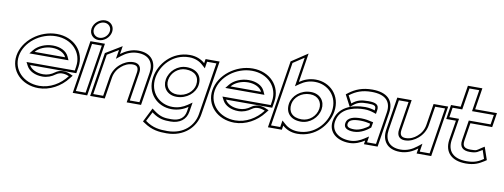

<svg xmlns="http://www.w3.org/2000/svg" viewBox="-67 -1037 4215 1605"><g transform="rotate(10 2040.5 -234.5)"><path d="M42 -226C21 -95 125 11 269 11C364 11 456 -40 514 -116L534 -141L509 -152C509 -152 442 -186 384 -143C356 -122 323 -110 288 -110C231 -110 186 -133 168 -167H560L569 -221C590 -355 489 -462 344 -462C200 -462 63 -357 42 -226ZM62 -226C81 -344 206 -442 341 -442C477 -442 568 -342 549 -221L544 -187H134L150 -156C172 -115 223 -90 285 -90C325 -90 362 -104 394 -128C431 -155 477 -143 503 -132C448 -59 363 -9 272 -9C137 -9 43 -108 62 -226ZM145 -262H477L463 -293C443 -336 391 -361 328 -361C265 -361 203 -334 170 -293ZM186 -282C213 -316 267 -341 325 -341C383 -341 429 -317 445 -282Z M621 -558C613 -510 648 -472 695 -472C742 -472 787 -510 795 -558C803 -606 769 -644 722 -644C675 -644 629 -606 621 -558ZM641 -558C647 -595 683 -624 719 -624C755 -624 781 -595 775 -558C769 -521 734 -492 698 -492C662 -492 635 -521 641 -558ZM559 0H682L753 -451H630ZM582 -20 647 -431H730L665 -20Z M707 0H831L860 -183C867 -226 890 -260 918 -283C942 -304 974 -321 1013 -321C1051 -321 1064 -301 1058 -260L1017 0H1139L1183 -278C1198 -372 1150 -443 1040 -443C982 -443 933 -420 892 -388L903 -457L766 -374ZM730 -20 784 -363 878 -420 865 -343 903 -373C941 -403 985 -423 1037 -423C1136 -423 1176 -362 1163 -278L1122 -20H1040L1078 -260C1086 -308 1065 -341 1016 -341C971 -341 933 -320 906 -297C875 -271 848 -232 840 -183L814 -20Z M1198 -245C1176 -105 1276 -9 1395 -9C1449 -9 1495 -26 1533 -53L1527 -14C1518 42 1479 74 1408 74C1356 74 1320 73 1263 31L1239 13L1179 133L1194 143C1265 192 1326 197 1389 197C1540 197 1632 99 1649 -8L1723 -471H1604L1598 -435C1568 -462 1525 -482 1470 -482C1318 -482 1216 -361 1198 -245ZM1218 -245C1235 -352 1328 -462 1467 -462C1517 -462 1556 -444 1583 -419L1611 -394L1620 -451H1699L1629 -8C1614 88 1533 177 1392 177C1331 177 1269 173 1204 124L1245 44L1249 48C1309 92 1353 94 1405 94C1483 94 1536 54 1547 -14L1560 -94L1524 -69C1489 -45 1449 -29 1399 -29C1290 -29 1198 -117 1218 -245ZM1306 -245C1295 -178 1338 -118 1419 -118C1505 -118 1573 -178 1584 -245C1597 -324 1548 -377 1460 -377C1383 -377 1318 -318 1306 -245ZM1326 -245C1336 -307 1391 -357 1457 -357C1536 -357 1575 -312 1564 -245C1555 -190 1499 -138 1422 -138C1352 -138 1317 -189 1326 -245Z M1705 -226C1684 -95 1788 11 1932 11C2027 11 2119 -40 2177 -116L2197 -141L2172 -152C2172 -152 2105 -186 2047 -143C2019 -122 1986 -110 1951 -110C1894 -110 1849 -133 1831 -167H2223L2232 -221C2253 -355 2152 -462 2007 -462C1863 -462 1726 -357 1705 -226ZM1725 -226C1744 -344 1869 -442 2004 -442C2140 -442 2231 -342 2212 -221L2207 -187H1797L1813 -156C1835 -115 1886 -90 1948 -90C1988 -90 2025 -104 2057 -128C2094 -155 2140 -143 2166 -132C2111 -59 2026 -9 1935 -9C1800 -9 1706 -108 1725 -226ZM1808 -262H2140L2126 -293C2106 -336 2054 -361 1991 -361C1928 -361 1866 -334 1833 -293ZM1849 -282C1876 -316 1930 -341 1988 -341C2046 -341 2092 -317 2108 -282Z M2216 0H2334L2340 -36C2370 -9 2412 11 2467 11C2619 11 2722 -110 2740 -226C2762 -366 2661 -462 2542 -462C2489 -462 2444 -445 2405 -418L2444 -666L2307 -575ZM2239 -20 2325 -565 2418 -626 2379 -377 2415 -402C2451 -427 2490 -442 2539 -442C2648 -442 2740 -354 2720 -226C2703 -119 2609 -9 2470 -9C2420 -9 2381 -27 2354 -52L2326 -77L2317 -20ZM2355 -226C2343 -148 2390 -94 2478 -94C2555 -94 2620 -153 2632 -226C2643 -293 2600 -353 2519 -353C2433 -353 2366 -293 2355 -226ZM2375 -226C2384 -281 2439 -333 2516 -333C2586 -333 2621 -282 2612 -226C2602 -164 2547 -114 2481 -114C2402 -114 2364 -159 2375 -226Z M2740 -145C2725 -49 2802 11 2908 11C2958 11 3002 -10 3036 -32L3031 0H3147L3193 -292C3211 -404 3145 -462 3022 -462C2937 -462 2879 -437 2828 -399L2809 -384L2860 -286L2884 -306C2919 -334 2946 -341 3003 -341C3063 -341 3076 -333 3071 -299V-294C3052 -300 3022 -308 2989 -308C2876 -308 2759 -265 2740 -145ZM2760 -145C2769 -203 2803 -239 2849 -261L2869 -269C2904 -282 2945 -288 2986 -288C3016 -288 3044 -281 3062 -275L3086 -267L3091 -299C3099 -348 3066 -361 3006 -361C2945 -361 2908 -352 2868 -317L2834 -381L2839 -384C2887 -419 2938 -442 3019 -442C3135 -442 3189 -391 3173 -292L3130 -20H3054L3062 -71L3027 -48C2995 -27 2955 -9 2911 -9C2811 -9 2747 -64 2760 -145ZM2847 -146C2840 -103 2878 -88 2927 -88C2991 -88 3044 -128 3067 -148L3075 -194L3060 -197C3040 -202 3007 -209 2973 -209C2912 -209 2855 -198 2847 -146ZM2867 -146C2872 -177 2906 -189 2970 -189C3001 -189 3033 -183 3052 -178L3049 -157C3032 -143 2980 -108 2930 -108C2881 -108 2863 -120 2867 -146Z M3194 -154C3179 -60 3227 11 3337 11C3395 11 3444 -12 3485 -44L3478 0H3602L3670 -432H3546L3517 -249C3510 -206 3488 -172 3460 -149C3436 -128 3404 -111 3365 -111C3327 -111 3313 -131 3319 -172L3360 -432H3238ZM3214 -154 3255 -412H3337L3299 -172C3291 -124 3312 -91 3361 -91C3406 -91 3444 -112 3471 -135C3502 -161 3529 -200 3537 -249L3563 -412H3647L3585 -20H3501L3512 -89L3474 -59C3436 -29 3392 -9 3340 -9C3241 -9 3201 -70 3214 -154Z M3672 -327H3754L3727 -160C3712 -54 3775 11 3897 11C3971 11 4009 -11 4046 -34L4066 -47L4029 -155L4002 -138C3967 -115 3972 -110 3916 -110C3862 -110 3846 -129 3853 -176L3877 -327H4062L4081 -449H3896L3925 -632H3802L3773 -449H3691ZM3695 -347 3708 -429H3790L3819 -612H3902L3873 -429H4058L4045 -347H3860L3833 -176C3824 -119 3852 -90 3913 -90C3975 -90 3982 -106 4017 -125L4041 -53C4005 -29 3972 -9 3900 -9C3786 -9 3734 -66 3747 -160L3777 -347Z"/></g></svg>

Font: Charger Pro
Style: OlObl
Weight: 900
Designer: Jasper
Foundry: Cannot Into Space Fonts
Version: Version 1.09